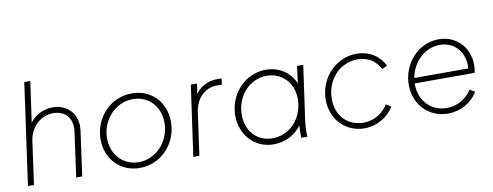

<svg xmlns="http://www.w3.org/2000/svg" viewBox="-63 -1078 3625 1411"><g transform="rotate(-10 1749.0 -372.5)"><path d="M52 0H97L141 -318C154 -415 226 -495 328 -495C413 -495 473 -437 458 -332L412 0H457L503 -333C520 -459 438 -538 330 -538C261 -538 197 -505 160 -453L203 -757H158Z M886 12C1047 12 1169 -121 1169 -283C1169 -430 1066 -538 921 -538C760 -538 637 -406 637 -243C637 -96 741 12 886 12ZM685 -243C685 -379 788 -495 922 -495C1038 -495 1121 -405 1121 -285C1121 -148 1019 -31 885 -31C770 -31 685 -122 685 -243Z M1286 0H1331L1376 -320C1390 -417 1455 -487 1551 -487H1585L1591 -532H1558C1492 -532 1431 -502 1395 -451L1406 -526H1360Z M1885 12C1969 12 2045 -27 2093 -91C2091 -61 2090 -34 2092 0H2137C2135 -45 2136 -77 2142 -121L2199 -526H2153L2136 -398C2101 -485 2018 -538 1920 -538C1764 -538 1642 -403 1642 -244C1642 -102 1740 12 1885 12ZM1690 -241C1690 -378 1787 -493 1920 -493C2029 -493 2116 -412 2116 -286C2116 -147 2018 -33 1884 -33C1769 -33 1690 -120 1690 -241Z M2562 12C2659 12 2742 -41 2783 -112L2746 -134C2704 -68 2639 -30 2562 -30C2451 -30 2362 -109 2362 -241C2362 -381 2461 -496 2598 -496C2674 -496 2733 -460 2765 -394L2804 -413C2772 -484 2696 -538 2598 -538C2443 -538 2317 -406 2317 -243C2317 -93 2425 12 2562 12Z M3186 12C3279 12 3364 -35 3408 -112L3371 -134C3329 -69 3262 -30 3185 -30C3066 -30 2982 -120 2982 -242V-249H3429C3433 -266 3436 -287 3436 -306C3436 -439 3342 -538 3211 -538C3056 -538 2937 -402 2937 -245C2937 -99 3042 12 3186 12ZM2986 -289C3006 -403 3097 -496 3212 -496C3322 -496 3398 -409 3389 -289Z"/></g></svg>

Font: Mluvka ExtraLight
Style: Italic
Weight: 200
Italic angle: -8°
Designer: Modified by Jiří Krblich, Original typeface by Gumpita Rahayu
Foundry: Gumpita Rahayu & Jiří Krblich
Version: Version 2.000;Glyphs 3.1.1 (3134)